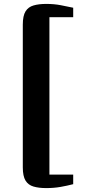

<svg xmlns="http://www.w3.org/2000/svg" viewBox="-20 -824 490 981"><path d="M216 137Q178.5 137 151.5 129.2Q124.5 121.5 110.5 98.8Q96.5 76 96.5 31V-698Q96.5 -743.5 110.5 -766Q124.5 -788.5 151.5 -796.2Q178.5 -804 216 -804Q256 -804 290 -797.5Q324 -791 354 -784.5V-736H232.5V68H354V117Q323.5 125 289.5 131Q255.5 137 216 137Z"/></svg>

Font: Merriweather 36pt ExtraBold
Style: Regular
Weight: 800
Designer: Eben Sorkin
Foundry: Eben Sorkin
Version: Version 2.100